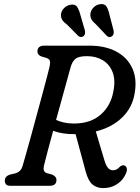

<svg xmlns="http://www.w3.org/2000/svg" viewBox="-20 -928 698 959"><path d="M609.5 -62.5Q595.5 -28.5 565.2 -8.5Q535 11.5 495.5 11.5Q463.5 11.5 442 -6.5Q420.5 -24.5 408 -71.5L357.5 -258H354Q323 -257.5 295.8 -261.8Q268.5 -266 245.5 -274.5Q229.5 -216 217 -169Q204.5 -122 200 -102.5Q195.5 -82 200.2 -74Q205 -66 214.5 -63L239 -56.5Q262 -47 262 -29Q262 0 227.5 0H32Q16 0 10 -7.2Q4 -14.5 4 -25.5Q4 -48.5 32 -56.5L52.5 -61Q68 -65 78 -73.8Q88 -82.5 93.5 -101.5Q98.5 -118.5 109.2 -156.2Q120 -194 133.8 -244.2Q147.5 -294.5 162.2 -348.8Q177 -403 190.5 -453Q204 -503 214 -541.2Q224 -579.5 228 -596.5Q232 -615.5 228.8 -625Q225.5 -634.5 209.5 -639.5L188 -645.5Q167 -653 167 -671Q167 -700 201.5 -700H426.5Q505 -700 560.2 -670.8Q615.5 -641.5 640.5 -587.8Q665.5 -534 652.5 -461Q640.5 -389.5 589.5 -340.5Q538.5 -291.5 458.5 -271.5L501 -129Q509.5 -100.5 519.8 -89Q530 -77.5 544 -77.5Q563 -77.5 577.5 -94Q582 -99 589.2 -101.5Q596.5 -104 602.5 -101Q611 -97.5 613.2 -87Q615.5 -76.5 609.5 -62.5ZM333 -593Q328 -576 316.8 -534.8Q305.5 -493.5 290.5 -439.2Q275.5 -385 260 -329Q277.5 -321 300 -316Q322.5 -311 349 -311Q432.5 -311 483.2 -355.8Q534 -400.5 546.5 -473Q557.5 -529 542.2 -568Q527 -607 493.2 -627.2Q459.5 -647.5 414.5 -647.5Q372.5 -647.5 356.5 -633.8Q340.5 -620 333 -593ZM527 -853.5 547.5 -775.5Q548.5 -767 547.5 -760Q546.5 -753 540 -747.5Q526 -737 513.5 -749L459.5 -806Q444.5 -818.5 437.2 -830.8Q430 -843 431.5 -859Q433.5 -876.5 446.8 -890.2Q460 -904 479 -907Q502.5 -910.5 512 -895.2Q521.5 -880 527 -853.5ZM381.5 -853.5 404 -776Q405.5 -768 404.8 -760.8Q404 -753.5 398 -748Q384.5 -737.5 371 -748.5L316 -804Q300 -815.5 292 -827Q284 -838.5 284.5 -854.5Q285.5 -872 298.8 -886.2Q312 -900.5 330.5 -904Q354.5 -909 364.8 -894.2Q375 -879.5 381.5 -853.5Z"/></svg>

Font: Fraunces 72pt SuperSoft
Style: Italic
Weight: 400
Italic angle: -16°
Version: Version 1.000;[b76b70a41]